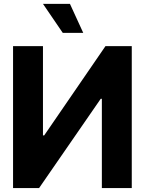

<svg xmlns="http://www.w3.org/2000/svg" viewBox="-20 -964 742 984"><path d="M46.9 0V-727.5H200.2V-270H206.5L520.5 -727.5H655.3V0H502V-457.5H496.1L180.2 0ZM200.2 -944.3H338.4L406.7 -795.4H301.8Z"/></svg>

Font: Inter Tight Stencil
Style: Bold
Weight: 700
Designer: Rasmus Andersson
Foundry: rsms
Version: Version 3.004;Glyphs 3.1.2 (3151)